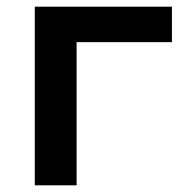

<svg xmlns="http://www.w3.org/2000/svg" viewBox="-20 -554 541 574"><path d="M494 -428H209V0H84V-534H494Z"/></svg>

Font: Montserrat Alternates SemiBold
Style: Regular
Weight: 600
Designer: Julieta Ulanovsky
Foundry: Julieta Ulanovsky
Version: Version 7.200